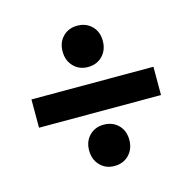

<svg xmlns="http://www.w3.org/2000/svg" viewBox="-81 -665 669 669"><g transform="rotate(-15 253.0 -331.0)"><path d="M253 -584Q285 -584 305.5 -563.5Q326 -543 326 -510Q326 -477 305.5 -456Q285 -435 253 -435Q222 -435 201.5 -456Q181 -477 181 -510Q181 -543 201.5 -563.5Q222 -584 253 -584ZM33 -377H473V-275H33ZM253 -227Q285 -227 305.5 -206.5Q326 -186 326 -153Q326 -120 305.5 -99Q285 -78 253 -78Q222 -78 201.5 -99Q181 -120 181 -153Q181 -186 201.5 -206.5Q222 -227 253 -227Z"/></g></svg>

Font: Montserrat-Arabic SemiBold
Style: Regular
Weight: 600
Designer: Mohamed Gaber
Foundry: Kief Type Foundry
Version: Version 5.008;PS 005.008;hotconv 1.0.88;makeotf.lib2.5.64775